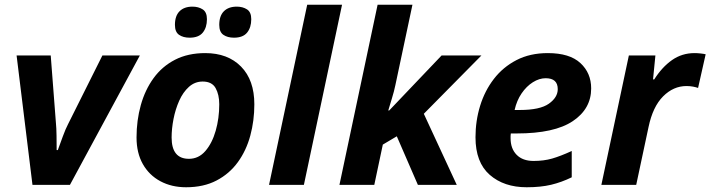

<svg xmlns="http://www.w3.org/2000/svg" viewBox="-20 -780 2997 810"><path d="M117 0 50 -546H194L216 -260Q218 -241 218.5 -207.5Q219 -174 219 -147H224Q233 -172 245 -204.5Q257 -237 267 -256L412 -546H570L275 0Z M765 10Q704 10 656.5 -15.5Q609 -41 582.5 -88Q556 -135 556 -200Q556 -272 574 -336.5Q592 -401 628 -450.5Q664 -500 718.5 -528Q773 -556 846 -556Q941 -556 997 -499Q1053 -442 1053 -340Q1053 -271 1036 -208Q1019 -145 983.5 -96Q948 -47 893.5 -18.5Q839 10 765 10ZM777 -110Q818 -110 846.5 -143Q875 -176 890 -228.5Q905 -281 905 -340Q905 -381 889.5 -408.5Q874 -436 835 -436Q802 -436 777 -413.5Q752 -391 736 -355Q720 -319 712 -278Q704 -237 704 -200Q704 -110 777 -110ZM967 -621Q940 -621 922.5 -633Q905 -645 905 -675Q905 -713 924.5 -732.5Q944 -752 979 -752Q1004 -752 1022 -740.5Q1040 -729 1040 -699Q1040 -664 1022.5 -642.5Q1005 -621 967 -621ZM780 -621Q753 -621 735.5 -633Q718 -645 718 -675Q718 -713 737.5 -732.5Q757 -752 792 -752Q817 -752 835 -740.5Q853 -729 853 -699Q853 -664 835.5 -642.5Q818 -621 780 -621Z M1115 0 1276 -760H1423L1262 0Z M1412 0 1573 -760H1720L1648 -421Q1643 -396 1633 -363.5Q1623 -331 1618 -314H1622L1843 -546H2011L1768 -300L1907 0H1743L1654 -205L1595 -170L1559 0Z M2202 10Q2106 10 2046 -42.5Q1986 -95 1986 -201Q1986 -270 2005.5 -333.5Q2025 -397 2063.5 -447Q2102 -497 2159 -526.5Q2216 -556 2291 -556Q2383 -556 2428.5 -514Q2474 -472 2474 -407Q2474 -321 2396.5 -269Q2319 -217 2160 -217H2135Q2134 -211 2134 -206.5Q2134 -202 2134 -197Q2134 -153 2159.5 -127Q2185 -101 2231 -101Q2274 -101 2309 -111Q2344 -121 2392 -143V-32Q2349 -11 2305 -0.5Q2261 10 2202 10ZM2151 -316H2173Q2258 -316 2295.5 -342.5Q2333 -369 2333 -404Q2333 -450 2282 -450Q2255 -450 2228 -433Q2201 -416 2180.5 -386Q2160 -356 2151 -316Z M2517 0 2633 -546H2745L2735 -445H2740Q2773 -497 2815 -526.5Q2857 -556 2910 -556Q2922 -556 2935.5 -554.5Q2949 -553 2957 -551L2925 -409Q2917 -412 2904 -414.5Q2891 -417 2876 -417Q2821 -417 2777.5 -373.5Q2734 -330 2716 -244L2664 0Z"/></svg>

Font: Noto IKEA Latin
Style: Bold Italic
Weight: 700
Italic angle: -12°
Designer: Monotype Design Team
Foundry: Monotype Imaging Inc.
Version: Version 1.0